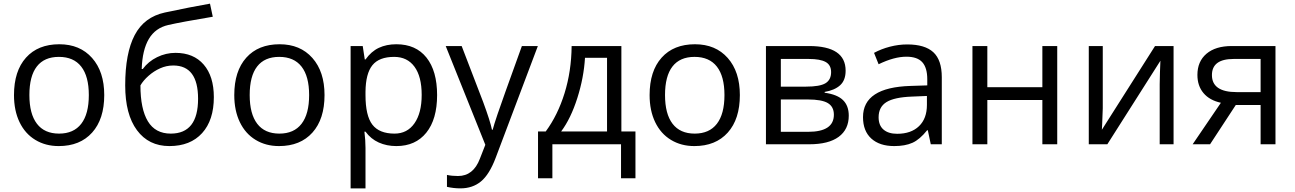

<svg xmlns="http://www.w3.org/2000/svg" viewBox="-20 -786 7055 1046"><path d="M547.9 -268.1Q547.9 -137.2 481.9 -63.7Q416 9.8 299.8 9.8Q228 9.8 172.4 -23.9Q116.7 -57.6 86.4 -120.6Q56.2 -183.6 56.2 -268.1Q56.2 -398.9 121.6 -471.9Q187 -544.9 303.2 -544.9Q415.5 -544.9 481.7 -470.2Q547.9 -395.5 547.9 -268.1ZM140.1 -268.1Q140.1 -165.5 181.2 -111.8Q222.2 -58.1 301.8 -58.1Q381.3 -58.1 422.6 -111.6Q463.9 -165 463.9 -268.1Q463.9 -370.1 422.6 -423.1Q381.3 -476.1 300.8 -476.1Q221.2 -476.1 180.7 -423.8Q140.1 -371.6 140.1 -268.1Z M662.1 -320.8Q662.1 -496.6 713.9 -595Q765.6 -693.4 877.9 -717.8Q1017.6 -747.6 1124 -766.1L1139.2 -694.8Q969.7 -666.5 897 -649.9Q826.2 -633.8 790.8 -573.7Q755.4 -513.7 752 -410.2H757.8Q788.1 -451.2 835.9 -474.6Q883.8 -498 936 -498Q1034.7 -498 1089.8 -434.1Q1145 -370.1 1145 -256.8Q1145 -131.3 1081.1 -60.8Q1017.1 9.8 902.8 9.8Q790 9.8 726.1 -76.7Q662.1 -163.1 662.1 -320.8ZM910.2 -58.1Q1059.1 -58.1 1059.1 -248Q1059.1 -429.2 923.8 -429.2Q886.7 -429.2 852.3 -413.8Q817.9 -398.4 789.3 -373Q760.7 -347.7 745.1 -320.8Q745.1 -192.4 785.6 -125.2Q826.2 -58.1 910.2 -58.1Z M1748 -268.1Q1748 -137.2 1682.1 -63.7Q1616.2 9.8 1500 9.8Q1428.2 9.8 1372.6 -23.9Q1316.9 -57.6 1286.6 -120.6Q1256.3 -183.6 1256.3 -268.1Q1256.3 -398.9 1321.8 -471.9Q1387.2 -544.9 1503.4 -544.9Q1615.7 -544.9 1681.9 -470.2Q1748 -395.5 1748 -268.1ZM1340.3 -268.1Q1340.3 -165.5 1381.3 -111.8Q1422.4 -58.1 1502 -58.1Q1581.5 -58.1 1622.8 -111.6Q1664.1 -165 1664.1 -268.1Q1664.1 -370.1 1622.8 -423.1Q1581.5 -476.1 1501 -476.1Q1421.4 -476.1 1380.9 -423.8Q1340.3 -371.6 1340.3 -268.1Z M2139.2 9.8Q2086.9 9.8 2043.7 -9.5Q2000.5 -28.8 1971.2 -68.8H1965.3Q1971.2 -22 1971.2 20V240.2H1890.1V-535.2H1956.1L1967.3 -461.9H1971.2Q2002.4 -505.9 2043.9 -525.4Q2085.4 -544.9 2139.2 -544.9Q2245.6 -544.9 2303.5 -472.2Q2361.3 -399.4 2361.3 -268.1Q2361.3 -136.2 2302.5 -63.2Q2243.7 9.8 2139.2 9.8ZM2127.4 -476.1Q2045.4 -476.1 2008.8 -430.7Q1972.2 -385.3 1971.2 -286.1V-268.1Q1971.2 -155.3 2008.8 -106.7Q2046.4 -58.1 2129.4 -58.1Q2198.7 -58.1 2238 -114.3Q2277.3 -170.4 2277.3 -269Q2277.3 -369.1 2238 -422.6Q2198.7 -476.1 2127.4 -476.1Z M2408.2 -535.2H2495.1L2612.3 -230Q2650.9 -125.5 2660.2 -79.1H2664.1Q2670.4 -104 2690.7 -164.3Q2710.9 -224.6 2823.2 -535.2H2910.2L2680.2 74.2Q2646 164.6 2600.3 202.4Q2554.7 240.2 2488.3 240.2Q2451.2 240.2 2415 231.9V167Q2441.9 172.9 2475.1 172.9Q2558.6 172.9 2594.2 79.1L2624 2.9Z M3441.9 185.1H3363.3V0H2989.3V185.1H2911.1V-69.8H2953.1Q3018.6 -158.7 3055.7 -278.3Q3092.8 -397.9 3094.2 -535.2H3365.2V-69.8H3441.9ZM3287.1 -69.8V-471.2H3167Q3160.6 -362.8 3125.2 -251.7Q3089.8 -140.6 3037.1 -69.8Z M4010.7 -268.1Q4010.7 -137.2 3944.8 -63.7Q3878.9 9.8 3762.7 9.8Q3690.9 9.8 3635.3 -23.9Q3579.6 -57.6 3549.3 -120.6Q3519 -183.6 3519 -268.1Q3519 -398.9 3584.5 -471.9Q3649.9 -544.9 3766.1 -544.9Q3878.4 -544.9 3944.6 -470.2Q4010.7 -395.5 4010.7 -268.1ZM3603 -268.1Q3603 -165.5 3644 -111.8Q3685.1 -58.1 3764.6 -58.1Q3844.2 -58.1 3885.5 -111.6Q3926.8 -165 3926.8 -268.1Q3926.8 -370.1 3885.5 -423.1Q3844.2 -476.1 3763.7 -476.1Q3684.1 -476.1 3643.6 -423.8Q3603 -371.6 3603 -268.1Z M4586.9 -400.9Q4586.9 -348.6 4556.9 -321.5Q4526.9 -294.4 4472.7 -285.2V-280.8Q4541 -271.5 4572.5 -240.7Q4604 -210 4604 -155.8Q4604 -81.1 4549.1 -40.5Q4494.1 0 4388.7 0H4152.8V-535.2H4387.7Q4586.9 -535.2 4586.9 -400.9ZM4522.9 -161.1Q4522.9 -204.6 4490 -224.4Q4457 -244.1 4380.9 -244.1H4233.9V-67.9H4382.8Q4522.9 -67.9 4522.9 -161.1ZM4507.8 -393.1Q4507.8 -432.1 4477.8 -448.5Q4447.8 -464.8 4386.7 -464.8H4233.9V-314H4371.1Q4446.3 -314 4477.1 -332.5Q4507.8 -351.1 4507.8 -393.1Z M5050.8 0 5034.7 -76.2H5030.8Q4990.7 -25.9 4950.9 -8.1Q4911.1 9.8 4851.6 9.8Q4772 9.8 4726.8 -31.2Q4681.6 -72.3 4681.6 -147.9Q4681.6 -310.1 4940.9 -317.9L5031.7 -320.8V-354Q5031.7 -417 5004.6 -447Q4977.5 -477.1 4918 -477.1Q4851.1 -477.1 4766.6 -436L4741.7 -498Q4781.2 -519.5 4828.4 -531.7Q4875.5 -543.9 4922.9 -543.9Q5018.6 -543.9 5064.7 -501.5Q5110.8 -459 5110.8 -365.2V0ZM4867.7 -57.1Q4943.4 -57.1 4986.6 -98.6Q5029.8 -140.1 5029.8 -214.8V-263.2L4948.7 -259.8Q4852.1 -256.3 4809.3 -229.7Q4766.6 -203.1 4766.6 -147Q4766.6 -103 4793.2 -80.1Q4819.8 -57.1 4867.7 -57.1Z M5358.9 -535.2V-311H5658.7V-535.2H5739.7V0H5658.7V-241.2H5358.9V0H5277.8V-535.2Z M5987.8 -535.2V-195.8L5984.4 -106.9L5982.9 -79.1L6272.5 -535.2H6373.5V0H6297.9V-327.1L6299.3 -391.6L6301.8 -455.1L6012.7 0H5911.6V-535.2Z M6572.3 0H6477.5L6631.3 -226.1Q6569.3 -239.7 6536.4 -279.1Q6503.4 -318.4 6503.4 -377.9Q6503.4 -451.2 6552.7 -493.2Q6602.1 -535.2 6690.4 -535.2H6928.7V0H6847.7V-213.9H6712.4ZM6582.5 -377Q6582.5 -284.2 6717.3 -284.2H6847.7V-464.8H6700.7Q6582.5 -464.8 6582.5 -377Z"/></svg>

Font: f06597129
Style: Regular
Weight: 400
Foundry: Ascender Corporation
Version: Version 1.10